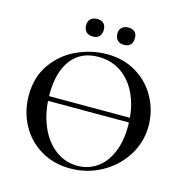

<svg xmlns="http://www.w3.org/2000/svg" viewBox="-117 -916 1001 1037"><g transform="rotate(15 383.0 -397.0)"><path d="M119 -336H653V-310H119ZM49 -312Q49 -415 101 -488.5Q153 -562 234.5 -599Q316 -636 401 -636Q496 -636 568 -591.5Q640 -547 678.5 -474Q717 -401 717 -319Q717 -228 669 -152Q621 -76 540.5 -32Q460 12 366 12Q273 12 200.5 -31.5Q128 -75 88.5 -149.5Q49 -224 49 -312ZM610 -290Q610 -383 579.5 -455.5Q549 -528 492.5 -569Q436 -610 360 -610Q262 -610 209 -540.5Q156 -471 156 -348Q156 -252 187 -175.5Q218 -99 274 -55.5Q330 -12 400 -12Q460 -12 507.5 -44.5Q555 -77 582.5 -140Q610 -203 610 -290ZM250 -758Q250 -781 263.5 -793.5Q277 -806 301 -806Q324 -806 336.5 -793.5Q349 -781 349 -758Q349 -734 336.5 -721Q324 -708 301 -708Q277 -708 263.5 -721Q250 -734 250 -758ZM425 -758Q425 -780 438.5 -792.5Q452 -805 475 -805Q498 -805 510.5 -793Q523 -781 523 -758Q523 -734 510.5 -721Q498 -708 475 -708Q452 -708 438.5 -721Q425 -734 425 -758Z"/></g></svg>

Font: Cormorant SC SemiBold
Style: Regular
Weight: 600
Designer: Christian Thalmann (Catharsis Fonts)
Foundry: Catharsis Fonts
Version: Version 4.000